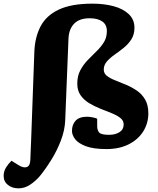

<svg xmlns="http://www.w3.org/2000/svg" viewBox="-88 -802 865 1051"><path d="M509 -64Q543 -64 566 -78.5Q589 -93 589 -121Q589 -142 570.5 -156.5Q552 -171 523 -182.5Q494 -194 461.5 -207Q429 -220 400.5 -237Q372 -254 353.5 -280Q335 -306 335 -344Q335 -386 351.5 -417Q368 -448 392 -473Q416 -498 440 -521Q464 -544 480.5 -570.5Q497 -597 497 -632Q497 -667 472 -684.5Q447 -702 403 -702Q347 -702 318.5 -673Q290 -644 287 -594L269 -144Q267 -90 245.5 -33.5Q224 23 192.5 73.5Q161 124 130 162Q107 189 77 209Q47 229 13 229Q-21 229 -44.5 210.5Q-68 192 -68 161Q-68 136 -55 115Q-42 94 -25 78L12 101Q40 119 58.5 112.5Q77 106 78 73Q78 67 79 49.5Q80 32 80.5 11.5Q81 -9 82 -23L100 -518Q103 -599 134.5 -658.5Q166 -718 235 -750Q304 -782 418 -782Q482 -782 534 -768Q586 -754 617 -724.5Q648 -695 648 -650Q648 -613 631 -586.5Q614 -560 589 -540Q564 -520 539 -502.5Q514 -485 497 -465.5Q480 -446 480 -421Q480 -400 497.5 -386.5Q515 -373 543 -362Q571 -351 602 -338Q633 -325 661 -306Q689 -287 706.5 -257Q724 -227 724 -182Q724 -127 696 -82.5Q668 -38 616.5 -12Q565 14 495 14Q424 14 382.5 -1.5Q341 -17 323.5 -40Q306 -63 306 -85Q306 -120 326 -141.5Q346 -163 389 -163Q402 -163 419.5 -159.5Q437 -156 444 -152V-112Q444 -90 454.5 -77Q465 -64 509 -64Z"/></svg>

Font: Literata 12pt ExtraBold
Style: Italic
Weight: 800
Italic angle: -2°
Designer: Latin by Veronika Burian and Jose Scaglione. Greek by Irene Vlachou. Cyrillic by Vera Evstafieva
Foundry: TypeTogether
Version: Version 3.002